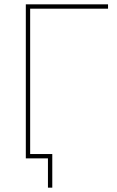

<svg xmlns="http://www.w3.org/2000/svg" viewBox="-20 -730 538 885"><path d="M99 0V-710H478V-690H119V0ZM201 135V0H119V-20H221V135Z"/></svg>

Font: Raleway Thin
Style: Regular
Weight: 100
Designer: Matt McInerney, Pablo Impallari, Rodrigo Fuenzalida
Foundry: Matt McInerney, Pablo Impallari, Rodrigo Fuenzalida
Version: Version 4.026